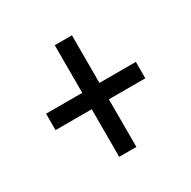

<svg xmlns="http://www.w3.org/2000/svg" viewBox="-106 -677 637 639"><g transform="rotate(-30 212.5 -357.5)"><path d="M179 -143H245V-326H385V-389H245V-572H179V-389H40V-326H179Z"/></g></svg>

Font: Noto Serif Lao ExtraCondensed SemiBold
Style: Regular
Weight: 600
Width: 2
Designer: Monotype Design Team
Foundry: Monotype Imaging Inc.
Version: Version 2.003